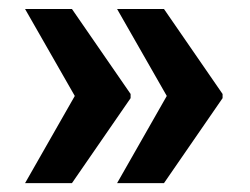

<svg xmlns="http://www.w3.org/2000/svg" viewBox="-20 -461 561 430"><path d="M36.1 -50.8ZM272.5 -250.5V-244.1V-241.2L141.1 -50.8H36.1L147.5 -246.1L36.1 -440.9H141.1ZM478.5 -250.5V-244.1V-241.2L347.2 -50.8H242.2L353.5 -246.1L242.2 -440.9H347.2Z"/></svg>

Font: Heebo Black
Style: Regular
Weight: 900
Designer: Oded Ezer
Foundry: Meir Sadan
Version: Version 2.001; ttfautohint (v1.5.14-ce02) -l 8 -r 50 -G 200 